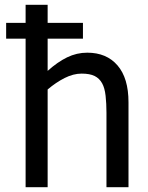

<svg xmlns="http://www.w3.org/2000/svg" viewBox="-20 -780 618 800"><path d="M515.4 0H423.6V-310.8Q423.6 -348.2 420 -380.8Q416.4 -413.3 405.6 -432.8Q394.4 -453.3 374.4 -463.3Q354.4 -473.3 320 -473.3Q285.6 -473.3 249.2 -454.9Q212.8 -436.4 178.5 -407.2V0H86.7V-619H5.6V-684.6H86.7V-760H178.5V-684.6H325.6V-619H178.5V-484.6Q219.5 -521.5 259.5 -541Q299.5 -560.5 343.6 -560.5Q424.1 -560.5 469.7 -507.4Q515.4 -454.4 515.4 -353.8Z"/></svg>

Font: Myanmar Handwriting
Style: Regular
Weight: 400
Designer: Khon Soe Zaw Thu
Foundry: PaOh Unicode khonsoezawthu@gmail.com and @hotmail.com
Version: Version 1.30 November 9, 2016